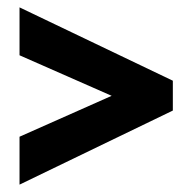

<svg xmlns="http://www.w3.org/2000/svg" viewBox="-20 -703 522 521"><path d="M33 -202V-332L283 -443L33 -553V-683L449 -484V-403Z"/></svg>

Font: Noto Sans Kannada UI ExtraCondensed ExtraBold
Style: Regular
Weight: 800
Width: 2
Designer: Jelle Bosma - Monotype Design Team
Foundry: Monotype Imaging Inc.
Version: Version 2.005; ttfautohint (v1.8.4.7-5d5b)